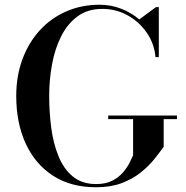

<svg xmlns="http://www.w3.org/2000/svg" viewBox="-20 -780 784 810"><path d="M436.5 -292.5H726.5V-277.5H670.5V-161Q653.5 -136.5 629.8 -107.2Q606 -78 572.2 -51.2Q538.5 -24.5 492.5 -7.2Q446.5 10 385.5 10Q278.5 10 203.2 -39Q128 -88 88.2 -174.8Q48.5 -261.5 48.5 -375Q48.5 -460 74.8 -530.5Q101 -601 148.2 -652.5Q195.5 -704 259.8 -732Q324 -760 400.5 -760Q447.5 -760 490.5 -743.5Q533.5 -727 567.5 -698L638 -750H650V-539H636Q631 -596 599 -642.2Q567 -688.5 518 -715.5Q469 -742.5 411.5 -742.5Q350 -742.5 307.2 -711Q264.5 -679.5 238 -626.8Q211.5 -574 199.5 -508.5Q187.5 -443 187.5 -375Q187.5 -307 196.2 -240.8Q205 -174.5 226.8 -121Q248.5 -67.5 287.2 -35.5Q326 -3.5 385.5 -3.5Q426 -3.5 453.8 -17.8Q481.5 -32 499.2 -53Q517 -74 527 -94Q537 -114 541.5 -125V-277.5H436.5Z"/></svg>

Font: Bodoni* 16 Medium
Style: Regular
Weight: 500
Version: Version 2.2